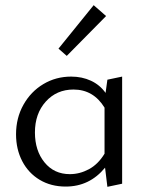

<svg xmlns="http://www.w3.org/2000/svg" viewBox="-20 -716 569 742"><path d="M238 -500 206 -528 342 -696 390 -654ZM452 -420V-6L395 6L386 -68Q326 5 234 5Q177 5 133.5 -21Q90 -47 66 -93Q42 -139 42 -197Q42 -260 70.5 -311Q99 -362 147.5 -391Q196 -420 255 -420Q297 -420 331.5 -404Q366 -388 388 -357L395 -408ZM384 -122V-300Q341 -370 264 -370Q199 -370 157 -323.5Q115 -277 115 -204Q115 -134 152 -88.5Q189 -43 250 -43Q288 -43 323.5 -62Q359 -81 384 -122Z"/></svg>

Font: Ysabeau Infant
Style: Regular
Weight: 400
Designer: Christian Thalmann (Catharsis Fonts)
Version: Version 0.003